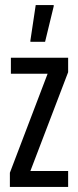

<svg xmlns="http://www.w3.org/2000/svg" viewBox="-20 -738 309 758"><path d="M19 0V-56L168 -447H23V-510H249V-453L100 -63H249V0ZM100 -573V-578L121 -718H192V-713L158 -573Z"/></svg>

Font: Saira Ultra Condensed Medium
Style: Regular
Weight: 500
Width: 1
Designer: Hector Gatti with collaboration of the Omnibus-Type team
Foundry: Omnibus-Type
Version: Version 1.001; ttfautohint (v1.8)